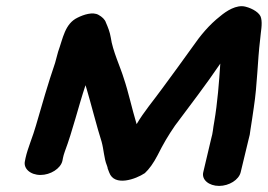

<svg xmlns="http://www.w3.org/2000/svg" viewBox="-20 -668 880 631"><path d="M700 -57C733 -57 765 -77 771 -102L797 -210C800 -220 802 -230 803 -241C807 -265 810 -287 814 -314C826 -392 826 -465 835 -539C837 -564 843 -589 838 -609C835 -625 811 -640 787 -646C757 -654 723 -631 704 -615C667 -586 639 -552 612 -513C580 -469 546 -421 513 -377C484 -337 453 -301 429 -260C413 -313 402 -366 387 -410C376 -447 350 -501 344 -545C341 -563 335 -578 328 -594C325 -604 315 -613 304 -619C285 -630 255 -620 235 -610C193 -590 187 -542 171 -498L161 -461C138 -394 118 -324 98 -255C89 -222 71 -181 64 -149L62 -139C56 -114 80 -93 113 -93C146 -93 179 -114 185 -139L187 -149C188 -154 190 -162 193 -170C219 -239 237 -316 261 -388L265 -375C277 -335 300 -245 314 -202C321 -177 322 -147 331 -125C333 -120 334 -116 334 -114L339 -101C356 -54 426 -79 456 -99C470 -112 484 -131 498 -158C517 -196 533 -223 555 -255C605 -322 658 -391 704 -459C700 -399 695 -331 684 -267C680 -247 680 -232 674 -212L648 -102C642 -77 667 -57 700 -57Z"/></svg>

Font: Blanket
Style: SikObl
Weight: 700
Foundry: Cannot Into Space Fonts
Version: Version 0.9